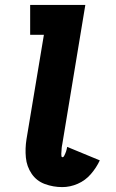

<svg xmlns="http://www.w3.org/2000/svg" viewBox="-20 -755 472 783"><path d="M234 8Q266 8 297 -5.5Q328 -19 350.5 -45Q373 -71 387 -101L254 -156Q253 -151 252 -146.5Q251 -142 249.5 -137.5Q248 -133 246 -128.5Q244 -124 241.5 -119Q239 -114 235 -114Q231 -114 230.5 -119Q230 -124 230 -127.5Q230 -131 230.5 -135Q231 -139 231 -143Q231 -147 231.5 -151Q232 -155 232.5 -159Q233 -163 234 -167L328 -735H103V-613H159L88 -187Q82 -149 85.5 -112.5Q89 -76 109 -46.5Q129 -17 163 -4.5Q197 8 234 8Z"/></svg>

Font: Iosevka Sparkle Heavy
Style: Italic
Weight: 900
Italic angle: -9°
Designer: Belleve Invis
Foundry: Belleve Invis
Version: Version 4.5.0; ttfautohint (v1.8.3)